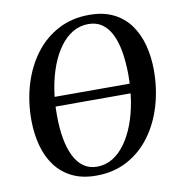

<svg xmlns="http://www.w3.org/2000/svg" viewBox="-84 -829 858 918"><g transform="rotate(-10 345.0 -370.5)"><path d="M310.5 10.5Q242.5 10.5 193.5 -13.8Q144.5 -38 112.8 -80.8Q81 -123.5 65.8 -180.5Q50.5 -237.5 50 -302.5Q49.5 -394.5 74 -476Q98.5 -557.5 145 -619.8Q191.5 -682 258.2 -717.2Q325 -752.5 409 -752.5Q477.5 -752.5 526.5 -728.2Q575.5 -704 606.8 -661Q638 -618 653 -562Q668 -506 668.5 -442.5Q669 -350.5 645 -268.5Q621 -186.5 574.8 -123.8Q528.5 -61 461.8 -25.2Q395 10.5 310.5 10.5ZM321.5 -31Q362.5 -31 397.2 -52Q432 -73 459.2 -111Q486.5 -149 505.8 -200.2Q525 -251.5 534.8 -312.2Q544.5 -373 544.5 -439.5Q544 -500.5 535.5 -550Q527 -599.5 509.2 -635.5Q491.5 -671.5 464 -690.8Q436.5 -710 397 -710Q356.5 -710 321.8 -689.5Q287 -669 259.8 -631.8Q232.5 -594.5 213.2 -543.8Q194 -493 184 -432.5Q174 -372 174.5 -305Q174.5 -244 183.5 -193.5Q192.5 -143 210.5 -106.8Q228.5 -70.5 256.2 -50.8Q284 -31 321.5 -31ZM644 -395 637 -348.5H77.5L84 -395Z"/></g></svg>

Font: Merriweather 72pt Medium
Style: Italic
Weight: 500
Italic angle: -7.8°
Version: Version 2.101